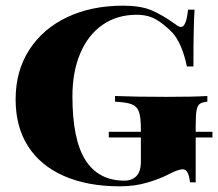

<svg xmlns="http://www.w3.org/2000/svg" viewBox="-20 -642 768 676"><path d="M728 -158H669V0H649Q644 -46 624 -46Q607 -46 571 -27Q542 -12 498 1Q454 14 402 14Q288 14 205 -22.5Q122 -59 78.5 -127.5Q35 -196 35 -292Q35 -392 83 -466.5Q131 -541 216.5 -581.5Q302 -622 413 -622Q475 -622 513 -606Q551 -590 597 -557Q610 -547 617 -547Q636 -547 642 -608H665Q661 -551 661 -408H638Q622 -486 588 -526Q558 -557 529.5 -573.5Q501 -590 461 -590Q392 -590 341 -554.5Q290 -519 262.5 -454Q235 -389 235 -303Q235 -150 281 -78Q327 -6 418 -6Q446 -6 462 -24Q476 -41 476 -70V-158H363V-178H476V-188Q476 -230 469 -249Q462 -268 443.5 -275Q425 -282 385 -284V-304Q457 -301 566 -301Q662 -301 710 -304V-284Q691 -282 683 -276Q675 -270 672 -253Q669 -236 669 -198V-178H728Z"/></svg>

Font: Playfair Display SC Black
Style: Regular
Weight: 900
Designer: Claus Eggers Sørensen
Foundry: Claus Eggers Sørensen
Version: Version 1.200; ttfautohint (v1.6)